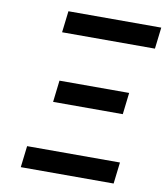

<svg xmlns="http://www.w3.org/2000/svg" viewBox="-84 -820 770 890"><g transform="rotate(10 301.5 -375.0)"><path d="M154 -649 166 -750H603L591 -649ZM169 -324 181 -426H509L497 -324ZM74 0 86 -101H523L511 0Z"/></g></svg>

Font: Orkney Medium
Style: MediumItalic
Weight: 500
Designer: Samuel Oakes and Alfredo Marco Pradil
Foundry: Alfredo Marco Pradil
Version: 1.0; ttfautohint (v1.5)